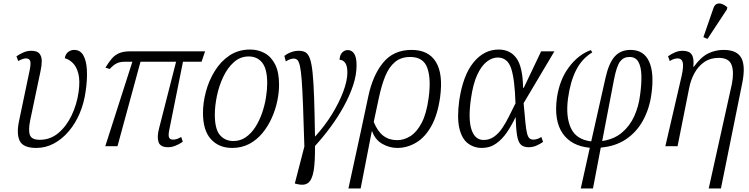

<svg xmlns="http://www.w3.org/2000/svg" viewBox="-20 -826 4231 1085"><path d="M185 10Q111 10 91.5 -30Q72 -70 88 -144L147 -426Q155 -464 151 -480Q147 -496 126 -496Q110 -496 83 -481L73 -508Q92 -521 113 -530Q134 -539 156 -539Q190 -539 203 -523Q216 -507 216 -481Q216 -455 209 -424L151 -148Q139 -90 149 -63Q159 -36 205 -36Q264 -36 309.5 -74Q355 -112 384.5 -173.5Q414 -235 424 -305Q433 -369 423 -409Q413 -449 391.5 -470Q370 -491 346 -497Q350 -521 365.5 -532.5Q381 -544 399 -544Q433 -544 450.5 -514Q468 -484 471 -431Q474 -378 464 -310Q455 -244 430.5 -186Q406 -128 368.5 -84Q331 -40 284.5 -15Q238 10 185 10Z M575 0 728 -477H684Q658 -477 639.5 -468Q621 -459 600 -436L576 -444Q594 -474 611.5 -494.5Q629 -515 653.5 -525.5Q678 -536 717 -536H1139L1119 -477H1014L937 -94Q930 -61 935.5 -49Q941 -37 958 -37Q970 -37 981 -41Q992 -45 1004 -52L1013 -25Q968 6 930 6Q886 6 876 -23Q866 -52 879 -101L975 -477H774L644 0Z M1292 10Q1217 10 1172 -39.5Q1127 -89 1127 -188Q1127 -245 1143.5 -307.5Q1160 -370 1193.5 -424.5Q1227 -479 1277 -512.5Q1327 -546 1394 -546Q1439 -546 1476 -525.5Q1513 -505 1535 -461.5Q1557 -418 1557 -347Q1557 -304 1547 -255.5Q1537 -207 1516 -160Q1495 -113 1463.5 -74.5Q1432 -36 1389 -13Q1346 10 1292 10ZM1299 -29Q1338 -29 1369 -50.5Q1400 -72 1423 -108Q1446 -144 1461 -187.5Q1476 -231 1483 -275Q1490 -319 1490 -356Q1490 -436 1462 -471.5Q1434 -507 1385 -507Q1338 -507 1302 -475Q1266 -443 1242 -392.5Q1218 -342 1206 -285Q1194 -228 1194 -178Q1194 -96 1223 -62.5Q1252 -29 1299 -29Z M1662 215 1646 211 1700 2Q1696 -136 1692.5 -227Q1689 -318 1685 -372Q1681 -426 1675 -452.5Q1669 -479 1660.5 -487Q1652 -495 1640 -495Q1620 -495 1595 -479L1587 -510Q1605 -524 1626 -531.5Q1647 -539 1669 -539Q1692 -539 1707 -530Q1722 -521 1731.5 -494.5Q1741 -468 1746.5 -415Q1752 -362 1755 -274.5Q1758 -187 1760 -56H1762Q1815 -114 1855.5 -179.5Q1896 -245 1919.5 -307.5Q1943 -370 1943 -416Q1943 -454 1930.5 -471Q1918 -488 1899 -488Q1900 -515 1913.5 -529Q1927 -543 1945 -543Q1968 -543 1981.5 -522.5Q1995 -502 1995 -457Q1995 -402 1975 -342.5Q1955 -283 1921.5 -222.5Q1888 -162 1846 -105.5Q1804 -49 1760 -1Q1761 88 1752.5 138.5Q1744 189 1722.5 206.5Q1701 224 1662 215Z M2061 -280Q2086 -400 2145 -472Q2204 -544 2306 -544Q2401 -544 2443 -476.5Q2485 -409 2467 -276Q2453 -177 2417.5 -113.5Q2382 -50 2331.5 -20Q2281 10 2225 10Q2181 10 2140.5 -13Q2100 -36 2083 -84H2081L2018 239H1949L2019 -83ZM2224 -34Q2263 -34 2299 -56.5Q2335 -79 2362.5 -131Q2390 -183 2402 -271Q2417 -379 2395 -441.5Q2373 -504 2298 -504Q2246 -504 2212 -475.5Q2178 -447 2157 -395.5Q2136 -344 2121 -273L2092 -137Q2114 -83 2146.5 -58.5Q2179 -34 2224 -34Z M2703 10Q2658 10 2624 -16Q2590 -42 2576 -100.5Q2562 -159 2575 -257Q2596 -400 2655.5 -473Q2715 -546 2798 -546Q2863 -546 2898.5 -497Q2934 -448 2936 -330H2940L3038 -536H3113L2939 -243Q2945 -175 2949 -134Q2953 -93 2958.5 -72Q2964 -51 2972.5 -44Q2981 -37 2994 -37Q3005 -37 3017 -41Q3029 -45 3039 -52L3049 -24Q3035 -14 3013.5 -4Q2992 6 2967 6Q2938 6 2923 -9Q2908 -24 2902 -60.5Q2896 -97 2894 -163H2893Q2872 -119 2845.5 -79.5Q2819 -40 2784 -15Q2749 10 2703 10ZM2713 -35Q2746 -35 2772 -53.5Q2798 -72 2818.5 -102.5Q2839 -133 2857 -169.5Q2875 -206 2893 -242Q2889 -378 2868.5 -439.5Q2848 -501 2792 -501Q2762 -501 2731.5 -478Q2701 -455 2677 -403.5Q2653 -352 2641 -266Q2625 -152 2644.5 -93.5Q2664 -35 2713 -35Z M3262 239 3313 9Q3208 -1 3159 -73Q3110 -145 3127 -272Q3142 -376 3195.5 -447Q3249 -518 3319 -543L3327 -530Q3268 -494 3235.5 -429.5Q3203 -365 3190 -271Q3176 -168 3206 -102.5Q3236 -37 3321 -27L3402 -387Q3421 -471 3454.5 -507.5Q3488 -544 3543 -544Q3618 -544 3648 -478.5Q3678 -413 3661 -293Q3650 -212 3614 -146Q3578 -80 3518 -39.5Q3458 1 3375 8L3331 239ZM3450 -378 3383 -29Q3450 -39 3494.5 -76.5Q3539 -114 3564 -169Q3589 -224 3597 -288Q3606 -352 3604.5 -400.5Q3603 -449 3587.5 -476.5Q3572 -504 3537 -504Q3504 -504 3484.5 -479Q3465 -454 3450 -378Z M3985 239 4116 -352Q4129 -420 4114 -459.5Q4099 -499 4041 -499Q3994 -499 3960 -475.5Q3926 -452 3904.5 -413Q3883 -374 3874 -326L3809 0H3740L3832 -397Q3844 -452 3838 -474Q3832 -496 3810 -496Q3801 -496 3790 -493Q3779 -490 3765 -481L3755 -508Q3775 -522 3795.5 -530.5Q3816 -539 3838 -539Q3875 -539 3889 -517.5Q3903 -496 3898 -449H3901Q3941 -504 3982 -524Q4023 -544 4069 -544Q4145 -544 4169.5 -498Q4194 -452 4174 -354L4054 239ZM3978 -606 3955 -616 4012 -781Q4019 -800 4032.5 -804.5Q4046 -809 4061.5 -803Q4077 -797 4090 -785L4088 -773Z"/></svg>

Font: Noto Serif SemiCondensed Light
Style: Italic
Weight: 300
Width: 4
Italic angle: -12°
Designer: Monotype Design Team
Foundry: Monotype Imaging Inc.
Version: Version 2.013; ttfautohint (v1.8.4.7-5d5b)